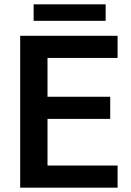

<svg xmlns="http://www.w3.org/2000/svg" viewBox="-20 -865 605 885"><path d="M73 -700H522V-598H199V-419H488V-317H199V-102H522V0H73ZM135 -845H467V-769H135Z"/></svg>

Font: Sarabun SemiBold
Style: Regular
Weight: 600
Designer: Suppakit Chalermlarp | Katatrad Co.,Ltd.
Foundry: Cadson Demak Co.,Ltd.
Version: Version 1.000; ttfautohint (v1.6)